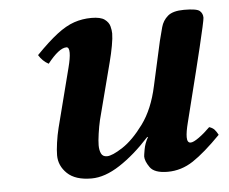

<svg xmlns="http://www.w3.org/2000/svg" viewBox="-40 -490 651 545"><g transform="rotate(-5 285.0 -217.0)"><path d="M486 -125Q479 -98 479 -83Q479 -67 489 -67Q497 -67 513 -78.5Q529 -90 545 -106Q555 -103 560.5 -96.5Q566 -90 570 -82Q524 -35 490 -12.5Q456 10 417 10Q379 10 366.5 -8Q354 -26 354 -39Q354 -42 357 -59Q360 -76 369 -92Q370 -93 369 -93.5Q368 -94 366 -92Q324 -46 281 -18Q238 10 200 10Q154 10 131 -12Q108 -34 108 -64Q108 -78 111 -99.5Q114 -121 119 -141L162 -309Q169 -336 169 -351Q169 -367 161 -367Q140 -367 107 -325Q90 -334 79 -352Q114 -388 140 -408Q166 -428 189.5 -436Q213 -444 239 -444Q265 -444 276.5 -435.5Q288 -427 291 -415.5Q294 -404 294 -395Q294 -382 290 -360Q286 -338 280 -315L238 -153Q234 -136 231 -115Q228 -94 228 -82Q228 -68 232.5 -58.5Q237 -49 249 -49Q264 -49 294 -68.5Q324 -88 354.5 -129.5Q385 -171 399 -236L427 -362Q432 -382 437 -400.5Q442 -419 456.5 -431.5Q471 -444 503 -444Q539 -444 547.5 -436.5Q556 -429 556 -417Q556 -413 551 -390.5Q546 -368 538 -334.5Q530 -301 521 -265Q512 -229 504 -197Q496 -165 491 -145Q486 -125 486 -125Z"/></g></svg>

Font: Libertinus Serif Semibold Italic
Style: Regular
Weight: 600
Italic angle: -11.5°
Designer: Philipp H. Poll, Khaled Hosny
Foundry: Caleb Maclennan
Version: Version 7.051;RELEASE